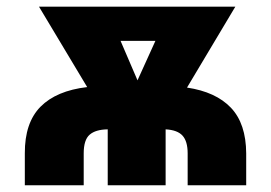

<svg xmlns="http://www.w3.org/2000/svg" viewBox="-20 -550 805 570"><path d="M53.7 0V-94.7Q53.2 -185.5 100.3 -233.2Q147.5 -280.8 238.8 -291.5L95.7 -530.3H678.7L535.2 -290Q620.6 -277.3 665.5 -230.2Q710.4 -183.1 710.9 -94.7V0H537.1V-94.7Q537.1 -130.4 522 -147.2Q506.8 -164.1 471.7 -166V0H299.8V-166Q263.7 -165.5 246.1 -150.1Q228.5 -134.8 228.5 -94.7V0ZM388.2 -311.5 441.4 -428.7H337.9Z"/></svg>

Font: Pretendard GOV Black
Style: Regular
Weight: 900
Designer: Base glyphs from Inter by Rasmus Andersson; Hangeul glyphs from Noto Sans CJK(Source Han Sans) by Jang Soo-young and Kan
Foundry: Kil Hyung-jin
Version: Version 1.309